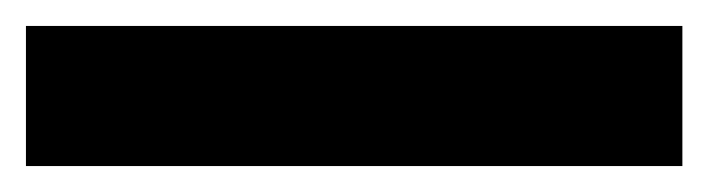

<svg xmlns="http://www.w3.org/2000/svg" viewBox="-23 -888 546 148"><path d="M503 -760H-3V-868H503Z"/></svg>

Font: Noto Sans Armenian ExtraBold
Style: Regular
Weight: 800
Version: Version 2.007